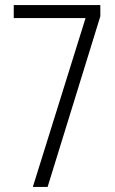

<svg xmlns="http://www.w3.org/2000/svg" viewBox="-20 -734 451 754"><path d="M316 -663 109 0H167L374 -670V-714H34V-663Z"/></svg>

Font: Noto Sans Gurmukhi UI ExtraCondensed Light
Style: Regular
Weight: 300
Width: 2
Designer: Jelle Bosma - Monotype Design Team
Foundry: Monotype Imaging Inc.
Version: Version 2.004